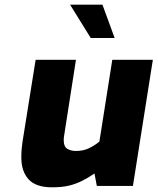

<svg xmlns="http://www.w3.org/2000/svg" viewBox="-20 -793 672 819"><path d="M202 6Q133 6 102 -28Q71 -62 71 -121Q71 -143 72.5 -158.5Q74 -174 76 -188L132 -538H304L253 -211Q252 -206 252 -202.5Q252 -199 252 -193Q252 -167 267.5 -158Q283 -149 304 -149Q335 -149 359 -160.5Q383 -172 404 -189L459 -538H632L547 0H393L383 -53Q355 -34 329 -21Q303 -8 273.5 -1Q244 6 202 6ZM367 -631 279 -773H417L469 -631Z"/></svg>

Font: Exo Thin ExtraBold
Style: Italic
Weight: 800
Italic angle: -9°
Version: Version 2.000